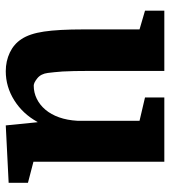

<svg xmlns="http://www.w3.org/2000/svg" viewBox="18 -598 590 666"><g transform="rotate(90 313.0 -265.0)"><path d="M226 -283V-540H17V-473L82 -454V-259Q82 -173 89.5 -122.5Q97 -72 116 -44Q133 -18 162.5 -4Q192 10 227 10Q281 10 328 -19.5Q375 -49 403 -100H404L415 10L614 0V-67L541 -86V-540H318V-473L399 -454V-239Q397 -203 387 -175Q377 -147 360.5 -127.5Q344 -108 322.5 -97.5Q301 -87 277 -87Q267 -87 251.5 -99.5Q236 -112 233 -136Q232 -146 230.5 -158Q229 -170 228 -187Q227 -204 226.5 -227.5Q226 -251 226 -283Z"/></g></svg>

Font: GradeGX
Style: Regular
Weight: 100
Width: 1
Designer: Adam Twardoch
Foundry: Adam Twardoch
Version: Version 2.002; DEVELOPMENT